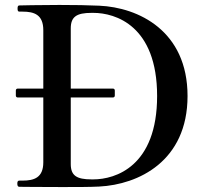

<svg xmlns="http://www.w3.org/2000/svg" viewBox="-20 -755 843 776"><path d="M381 -732C340 -734 280 -735 220 -735C138 -735 58 -733 58 -733C53 -733 51 -729 51 -721C51 -713 52 -708 58 -708H71C118 -708 155 -696 155 -633V-397H52C47 -397 44 -394 44 -389V-369C44 -364 47 -361 52 -361H155V-99C155 -37 118 -25 71 -25H58C52 -25 50 -21 50 -13C50 -5 52 0 58 0C58 0 144 1 231 1C288 1 343 1 381 -1C539 -9 738 -103 738 -367C738 -631 539 -725 381 -732ZM350 -30C290 -30 266 -45 266 -92V-361H436C441 -361 444 -364 444 -369V-389C444 -394 441 -397 436 -397H266V-640C266 -687 289 -703 350 -703H357C447 -703 615 -651 615 -367C615 -83 447 -30 357 -30Z"/></svg>

Font: Shippori Mincho OTF SemiBold
Style: Regular
Weight: 600
Designer: FONTDASU
Foundry: FONTDASU / Google Inc. / but / Adobe
Version: Version 3.300;hotconv 1.0.109;makeotfexe 2.5.65596